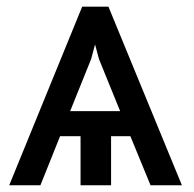

<svg xmlns="http://www.w3.org/2000/svg" viewBox="-20 -548 574 568"><path d="M365.7 -145H308.6V0H218.3V-145H157.7L99.6 0H7.3L223.1 -528.3H300.8L518.1 0H425.3ZM187.5 -219.2H335.4L272.9 -373L261.2 -416.5L249.5 -373Z"/></svg>

Font: Roboto
Style: Regular
Weight: 400
Designer: Google
Version: Version 2.001047; 2015